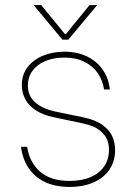

<svg xmlns="http://www.w3.org/2000/svg" viewBox="-20 -735 541 764"><path d="M63.5 -150.9H87.9Q97.2 -88.9 139.4 -52Q181.6 -15.1 257.3 -15.1Q306.6 -15.1 341.8 -30.8Q377 -46.4 395.3 -74.2Q413.6 -102.1 413.6 -138.2Q413.6 -176.3 394.3 -199Q375 -221.7 352.1 -231Q329.1 -240.2 302.2 -245.6L193.4 -268.6Q151.4 -277.3 123 -295.7Q94.7 -314 80.8 -339.6Q66.9 -365.2 66.9 -396.5Q66.9 -438.5 90.3 -468.5Q113.8 -498.5 152.3 -513.9Q190.9 -529.3 236.3 -529.3Q286.6 -529.3 325.9 -510.5Q365.2 -491.7 388.9 -457.5Q412.6 -423.3 417 -378.9H394Q389.2 -413.6 370.1 -442.4Q351.1 -471.2 317.1 -488.5Q283.2 -505.9 236.3 -505.9Q192.9 -505.9 159.9 -491.9Q127 -478 108.9 -452.9Q90.8 -427.7 90.8 -395.5Q90.8 -352.1 121.6 -326.4Q152.3 -300.8 200.7 -291L311.5 -268.1Q359.4 -258.3 387.5 -238Q415.5 -217.8 426.8 -192.4Q438 -167 438 -137.7Q438 -94.7 416.3 -61.5Q394.5 -28.3 353.5 -9.8Q312.5 8.8 256.8 8.8Q199.7 8.8 158.4 -11Q117.2 -30.8 93.5 -66.7Q69.8 -102.5 63.5 -150.9ZM228.5 -577.1H240.2V-600.1H237.8L144 -714.8H113.8ZM336.4 -714.8 242.7 -600.1H240.2V-577.1H252L366.7 -714.8Z"/></svg>

Font: Wand UI Pro
Style: Regular
Weight: 400
Designer: Andreas Faust
Version: Version 1.003;FEAKit 1.0